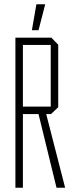

<svg xmlns="http://www.w3.org/2000/svg" viewBox="-20 -877 347 897"><path d="M52 0V-701H87V0ZM244 0 160 -344 189 -371 284 -1V0ZM87 -344V-379H217V-344ZM217 -344V-667H252V-376L218 -344ZM87 -667V-701H220L252 -668V-667ZM129 -736 150 -857H191V-856L160 -736Z"/></svg>

Font: Foldit ExtraLight
Style: Regular
Weight: 250
Version: Version 1.003